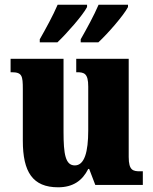

<svg xmlns="http://www.w3.org/2000/svg" viewBox="-20 -786 651 816"><path d="M323 -619V-606H398C438 -643 506 -721 524 -756V-766H399C380 -721 348 -663 323 -619ZM149 -619V-606H224C263 -643 332 -721 350 -756V-766H225C206 -721 174 -663 149 -619ZM227 10C290 10 330 -18 355 -68H359L385 0H587V-58H576C546 -58 527 -61 527 -119V-536H304V-479H307C338 -479 355 -474 355 -418V-232C355 -140 339 -83 298 -83C258 -83 250 -131 250 -226V-536H25V-479H29C74 -479 77 -464 77 -407V-188C77 -55 119 10 227 10Z"/></svg>

Font: Noto Serif Ethiopic Condensed Black
Style: Regular
Weight: 900
Width: 3
Designer: Monotype Design Team
Foundry: Monotype Imaging Inc.
Version: Version 2.102